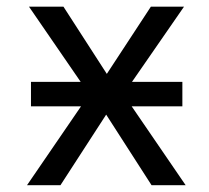

<svg xmlns="http://www.w3.org/2000/svg" viewBox="-20 -544 615 566"><path d="M71.3 -230.5V-302.7H217.8L65.4 -524.4H167L294.9 -326.2L424.8 -524.4H522.5L369.1 -302.7H517.6V-230.5H368.2L527.3 2H426.8L293 -206.1L158.2 2H59.6L218.8 -230.5Z"/></svg>

Font: Gen Shin Gothic Regular
Style: Regular
Weight: 400
Designer: [Source Han Sans]
Ryoko NISHIZUKA  (kana & ideographs); Paul D. Hunt (Latin, Greek & Cyrillic); Wenlong ZHANG  (bopomofo
Version: Version 1.002.20150607